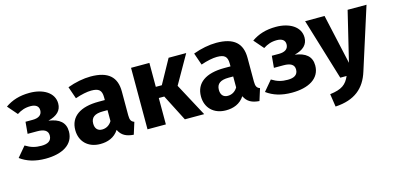

<svg xmlns="http://www.w3.org/2000/svg" viewBox="-75 -1040 3533 1728"><g transform="rotate(-15 1692.0 -176.0)"><path d="M249 -592C156 -592 84 -569 21 -525L99 -435C138 -460 175 -474 226 -474C270 -474 302 -457 302 -416C302 -372 269 -350 214 -350H147L137 -240H227C289 -240 326 -221 326 -175C326 -124 289 -104 231 -104C175 -104 135 -114 83 -146L3 -51C64 -6 139 18 237 18C391 18 502 -42 502 -165C502 -249 448 -292 349 -306C432 -327 474 -368 474 -433C474 -534 374 -592 249 -592Z M1055 -166V-389C1055 -522 983 -592 817 -592C752 -592 673 -577 601 -550L640 -437C697 -457 753 -468 790 -468C860 -468 887 -447 887 -379V-354H829C656 -354 560 -286 560 -161C560 -56 632 18 747 18C815 18 879 -4 920 -67C947 -11 991 10 1058 15L1093 -96C1066 -106 1055 -122 1055 -166ZM796 -104C754 -104 731 -131 731 -176C731 -233 767 -260 845 -260H887V-158C867 -124 835 -104 796 -104Z M1704 -573H1540L1417 -350H1361V-573H1190V0H1361V-246H1412L1538 0H1718L1553 -308Z M2226 -166V-389C2226 -522 2154 -592 1988 -592C1923 -592 1844 -577 1772 -550L1811 -437C1868 -457 1924 -468 1961 -468C2031 -468 2058 -447 2058 -379V-354H2000C1827 -354 1731 -286 1731 -161C1731 -56 1803 18 1918 18C1986 18 2050 -4 2091 -67C2118 -11 2162 10 2229 15L2264 -96C2237 -106 2226 -122 2226 -166ZM1967 -104C1925 -104 1902 -131 1902 -176C1902 -233 1938 -260 2016 -260H2058V-158C2038 -124 2006 -104 1967 -104Z M2544 -592C2451 -592 2379 -569 2316 -525L2394 -435C2433 -460 2470 -474 2521 -474C2565 -474 2597 -457 2597 -416C2597 -372 2564 -350 2509 -350H2442L2432 -240H2522C2584 -240 2621 -221 2621 -175C2621 -124 2584 -104 2526 -104C2470 -104 2430 -114 2378 -146L2298 -51C2359 -6 2434 18 2532 18C2686 18 2797 -42 2797 -165C2797 -249 2743 -292 2644 -306C2727 -327 2769 -368 2769 -433C2769 -534 2669 -592 2544 -592Z M3384 -573H3208L3096 -109L2993 -573H2812L2986 0H3045C3013 73 2972 106 2860 120L2878 240C3059 230 3156 146 3201 1Z"/></g></svg>

Font: Glow Sans SC Normal ExtraBold
Style: Regular
Weight: 800
Designer: Ryoko NISHIZUKA (kana, bopomofo & ideographs); Paul D. Hunt (Latin, Greek & Cyrillic); Sandoll Communications, Soo-young
Version: Version 0.93